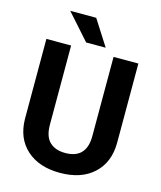

<svg xmlns="http://www.w3.org/2000/svg" viewBox="-131 -995 920 1099"><g transform="rotate(15 329.0 -445.5)"><path d="M601.6 -710.9V-242.7Q601.6 -126 528.6 -58.1Q455.6 9.8 329.1 9.8Q204.6 9.8 131.3 -56.2Q58.1 -122.1 56.6 -237.3V-710.9H203.1V-241.7Q203.1 -171.9 236.6 -139.9Q270 -107.9 329.1 -107.9Q452.6 -107.9 454.6 -237.8V-710.9ZM397.5 -750H281.7L147 -901.4H300.8Z"/></g></svg>

Font: MAUL Bold
Style: Bold
Weight: 700
Designer: MAUL
Version: Version 1.0; 2020; ttfautohint (v1.8.3)